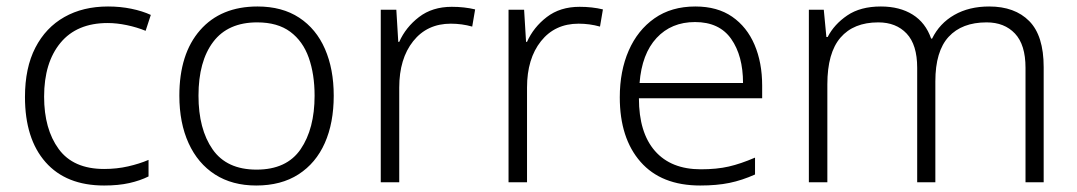

<svg xmlns="http://www.w3.org/2000/svg" viewBox="-20 -655 3320 592"><path d="M301 -83Q184 -83 120.5 -155Q57 -227 57 -356Q57 -446 89 -508Q121 -570 178.5 -602.5Q236 -635 313 -635Q351 -635 385 -628Q419 -621 445 -609L429 -560Q402 -571 371 -577.5Q340 -584 312 -584Q217 -584 166.5 -523Q116 -462 116 -357Q116 -257 161 -195.5Q206 -134 301 -134Q340 -134 375 -142Q410 -150 438 -162V-111Q412 -98 378.5 -90.5Q345 -83 301 -83Z M1009 -360Q1009 -276 981.5 -214Q954 -152 900.5 -117.5Q847 -83 770 -83Q696 -83 643 -117Q590 -151 561.5 -213.5Q533 -276 533 -360Q533 -489 597 -562Q661 -635 774 -635Q850 -635 902.5 -600.5Q955 -566 982 -504Q1009 -442 1009 -360ZM592 -360Q592 -257 635.5 -194.5Q679 -132 771 -132Q864 -132 907 -195Q950 -258 950 -360Q950 -426 932 -477Q914 -528 875 -557Q836 -586 773 -586Q683 -586 637.5 -526Q592 -466 592 -360Z M1373 -634Q1412 -634 1445 -626L1436 -573Q1404 -582 1370 -582Q1297 -582 1254 -528Q1211 -474 1211 -385V-93H1154V-625H1202L1208 -526H1211Q1231 -571 1272 -602.5Q1313 -634 1373 -634Z M1767 -634Q1806 -634 1839 -626L1830 -573Q1798 -582 1764 -582Q1691 -582 1648 -528Q1605 -474 1605 -385V-93H1548V-625H1596L1602 -526H1605Q1625 -571 1666 -602.5Q1707 -634 1767 -634Z M2124 -635Q2192 -635 2237.5 -603.5Q2283 -572 2306.5 -517Q2330 -462 2330 -391V-352H1950Q1950 -246 1999.5 -189.5Q2049 -133 2141 -133Q2190 -133 2227 -141.5Q2264 -150 2308 -169V-117Q2268 -99 2229 -91Q2190 -83 2139 -83Q2019 -83 1955 -156Q1891 -229 1891 -355Q1891 -436 1918.5 -499Q1946 -562 1998 -598.5Q2050 -635 2124 -635ZM2123 -587Q2050 -587 2004.5 -538Q1959 -489 1952 -399H2271Q2271 -483 2234.5 -535Q2198 -587 2123 -587Z M3030 -635Q3109 -635 3153.5 -590Q3198 -545 3198 -448V-93H3142V-446Q3142 -517 3109.5 -551.5Q3077 -586 3022 -586Q2946 -586 2905 -541.5Q2864 -497 2864 -404V-93H2808V-446Q2808 -517 2775.5 -551.5Q2743 -586 2688 -586Q2612 -586 2571.5 -539Q2531 -492 2531 -395V-93H2474V-625H2520L2528 -541H2532Q2552 -580 2592.5 -607.5Q2633 -635 2696 -635Q2754 -635 2794 -610Q2834 -585 2851 -536H2854Q2877 -583 2922.5 -609Q2968 -635 3030 -635Z"/></svg>

Font: Noto Sans Kannada UI Light
Style: Regular
Weight: 300
Designer: Jelle Bosma - Monotype Design Team
Foundry: Monotype Imaging Inc.
Version: Version 2.005; ttfautohint (v1.8.4.7-5d5b)